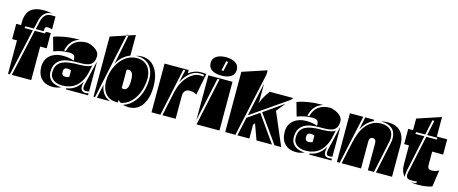

<svg xmlns="http://www.w3.org/2000/svg" viewBox="-44 -1371 4761 1998"><g transform="rotate(15 2336.5 -372.0)"><path d="M378 -525V-361H308V0H99L211 -505H321L326 -525ZM105 -525 100 -505H190L78 0H58V-361H6V-525H58V-552Q58 -649 105.5 -692.5Q153 -736 250 -736Q270 -736 288 -733.5Q306 -731 322 -729L344 -725H335Q299 -725 276.5 -710.5Q254 -696 240.5 -674.5Q227 -653 220.5 -628.5Q214 -604 210 -584L195 -525ZM381 -564Q365 -571 354 -573Q343 -575 332 -575Q315 -575 308.5 -567Q302 -559 302 -539V-525H216L227 -570Q231 -586 235.5 -609.5Q240 -633 250.5 -654Q261 -675 280.5 -690Q300 -705 335 -705H360Q365 -705 370.5 -705Q376 -705 381 -704Z M578 -386Q595 -455 642.5 -491Q690 -527 768 -527L783 -525Q803 -520 824.5 -511Q846 -502 864 -488.5Q882 -475 893.5 -457.5Q905 -440 905 -419Q905 -371 888 -347Q871 -323 843 -313.5Q815 -304 778.5 -303.5Q742 -303 703 -302Q661 -302 620.5 -295.5Q580 -289 548.5 -271Q517 -253 498 -220.5Q479 -188 479 -136Q479 -102 491.5 -78Q504 -54 525 -38.5Q546 -23 573.5 -16Q601 -9 631 -9L612 -2Q577 11 542 11Q461 11 417 -35.5Q373 -82 373 -163Q373 -203 387.5 -234.5Q402 -266 427.5 -287Q453 -308 486.5 -319Q520 -330 558 -330Q596 -330 624.5 -325.5Q653 -321 682 -310V-318Q682 -354 667.5 -366.5Q653 -379 619 -379Q575 -379 537.5 -372.5Q500 -366 452 -348L411 -494Q462 -514 529.5 -525Q597 -536 672 -536H688Q639 -521 605.5 -485Q572 -449 558 -386ZM864 -222Q845 -149 801 -98Q757 -47 682 -33L678 -32Q655 -29 632 -29Q605 -29 581 -35.5Q557 -42 538.5 -55Q520 -68 509.5 -88Q499 -108 499 -136Q499 -183 517 -211.5Q535 -240 564.5 -255Q594 -270 630.5 -275.5Q667 -281 704 -283Q726 -283 753 -283.5Q780 -284 805.5 -287Q831 -290 852 -296Q873 -302 883 -313ZM920 -328V-41Q908 -37 885 -37Q873 -37 863.5 -43Q854 -49 854 -70Q854 -81 855 -88.5Q856 -96 858 -105L917 -356Q917 -358 917.5 -359.5Q918 -361 918 -363Q919 -355 919.5 -346Q920 -337 920 -328ZM682 0V-12Q736 -20 774 -48.5Q812 -77 842 -126Q841 -113 837.5 -101.5Q834 -90 834 -70Q834 -17 886 -17Q907 -17 920 -21V0ZM682 -204Q661 -213 639 -213Q601 -213 601 -169Q601 -125 639 -125Q661 -125 682 -134Z M1473 -328Q1473 -279 1460.5 -227.5Q1448 -176 1423 -131.5Q1398 -87 1359.5 -54.5Q1321 -22 1270 -12Q1262 -17 1254.5 -22.5Q1247 -28 1239 -35V-8H1226Q1187 -8 1157 -21Q1127 -34 1106 -58Q1085 -82 1074 -115.5Q1063 -149 1063 -190V-198Q1064 -240 1075.5 -285Q1087 -330 1109.5 -370.5Q1132 -411 1164.5 -443Q1197 -475 1239 -492L1244 -494Q1260 -499 1277.5 -502.5Q1295 -506 1314 -506Q1353 -506 1382.5 -492.5Q1412 -479 1432 -455Q1452 -431 1462.5 -398.5Q1473 -366 1473 -328ZM979 -649 1145 -704 995 0H979ZM1555 -263Q1555 -191 1539 -139Q1523 -87 1496 -53.5Q1469 -20 1434 -4.5Q1399 11 1362 11Q1322 11 1298 1Q1347 -14 1383.5 -48Q1420 -82 1444.5 -127Q1469 -172 1481 -224.5Q1493 -277 1493 -328Q1493 -368 1482 -404Q1471 -440 1448.5 -467Q1426 -494 1392.5 -510Q1359 -526 1314 -526Q1309 -526 1304.5 -525.5Q1300 -525 1295 -525Q1322 -536 1362 -536Q1399 -536 1434 -520Q1469 -504 1496 -471Q1523 -438 1539 -386.5Q1555 -335 1555 -263ZM1239 -735V-513Q1193 -496 1158 -463Q1123 -430 1101 -387L1167 -711ZM1313 -263Q1313 -323 1298.5 -344.5Q1284 -366 1262 -366Q1249 -366 1239 -361V-164Q1249 -159 1262 -159Q1284 -159 1298.5 -180Q1313 -201 1313 -263ZM1048 -148Q1054 -95 1082 -56Q1110 -17 1157 0H1016ZM1167 -711 1145 -704 1147 -714H1168Z M1721 0 1776 -258Q1784 -291 1792 -315.5Q1800 -340 1811 -361Q1819 -377 1835 -401.5Q1851 -426 1874 -448Q1897 -470 1926.5 -486Q1956 -502 1992 -502Q2017 -502 2028 -498L2032 -518Q2017 -522 1991 -522Q1928 -522 1881.5 -483Q1835 -444 1804 -383L1802 -385L1831 -514H1809L1700 0H1604V-525H1864V-490Q1926 -536 1994 -536Q2035 -536 2052 -532L2006 -298Q1991 -309 1974.5 -314.5Q1958 -320 1932 -320Q1901 -320 1882.5 -302Q1864 -284 1864 -246V0Z M2199 -514H2177L2076 -42V-525H2336V0H2089ZM2347 -658Q2347 -606 2308.5 -581.5Q2270 -557 2206 -557Q2142 -557 2103.5 -581.5Q2065 -606 2065 -658Q2065 -704 2103.5 -729.5Q2142 -755 2206 -755Q2270 -755 2308.5 -729.5Q2347 -704 2347 -658ZM2194 -610H2216L2239 -714H2217Z M2398 -649 2658 -735V-690L2508 0H2398ZM2699 -288 2902 0H2735L2674 -169L2658 -149V0H2529L2573 -201ZM2657 -402 2655 -376Q2658 -387 2664 -401Q2670 -415 2677 -429Q2684 -443 2692 -456.5Q2700 -470 2707 -481L2736 -525H2991L2973 -502L2580 -230L2658 -592V-427Q2658 -422 2658 -416Q2658 -410 2657 -402ZM3001 0H2929L2716 -299L2929 -448L2851 -351Z M3200 -386Q3217 -455 3264.5 -491Q3312 -527 3390 -527L3405 -525Q3425 -520 3446.5 -511Q3468 -502 3486 -488.5Q3504 -475 3515.5 -457.5Q3527 -440 3527 -419Q3527 -371 3510 -347Q3493 -323 3465 -313.5Q3437 -304 3400.5 -303.5Q3364 -303 3325 -302Q3283 -302 3242.5 -295.5Q3202 -289 3170.5 -271Q3139 -253 3120 -220.5Q3101 -188 3101 -136Q3101 -102 3113.5 -78Q3126 -54 3147 -38.5Q3168 -23 3195.5 -16Q3223 -9 3253 -9L3234 -2Q3199 11 3164 11Q3083 11 3039 -35.5Q2995 -82 2995 -163Q2995 -203 3009.5 -234.5Q3024 -266 3049.5 -287Q3075 -308 3108.5 -319Q3142 -330 3180 -330Q3218 -330 3246.5 -325.5Q3275 -321 3304 -310V-318Q3304 -354 3289.5 -366.5Q3275 -379 3241 -379Q3197 -379 3159.5 -372.5Q3122 -366 3074 -348L3033 -494Q3084 -514 3151.5 -525Q3219 -536 3294 -536H3310Q3261 -521 3227.5 -485Q3194 -449 3180 -386ZM3486 -222Q3467 -149 3423 -98Q3379 -47 3304 -33L3300 -32Q3277 -29 3254 -29Q3227 -29 3203 -35.5Q3179 -42 3160.5 -55Q3142 -68 3131.5 -88Q3121 -108 3121 -136Q3121 -183 3139 -211.5Q3157 -240 3186.5 -255Q3216 -270 3252.5 -275.5Q3289 -281 3326 -283Q3348 -283 3375 -283.5Q3402 -284 3427.5 -287Q3453 -290 3474 -296Q3495 -302 3505 -313ZM3542 -328V-41Q3530 -37 3507 -37Q3495 -37 3485.5 -43Q3476 -49 3476 -70Q3476 -81 3477 -88.5Q3478 -96 3480 -105L3539 -356Q3539 -358 3539.5 -359.5Q3540 -361 3540 -363Q3541 -355 3541.5 -346Q3542 -337 3542 -328ZM3304 0V-12Q3358 -20 3396 -48.5Q3434 -77 3464 -126Q3463 -113 3459.5 -101.5Q3456 -90 3456 -70Q3456 -17 3508 -17Q3529 -17 3542 -21V0ZM3304 -204Q3283 -213 3261 -213Q3223 -213 3223 -169Q3223 -125 3261 -125Q3283 -125 3304 -134Z M3935 0V-287Q3935 -312 3926.5 -324.5Q3918 -337 3898 -337Q3878 -337 3869.5 -324.5Q3861 -312 3861 -287V0H3652L3703 -237Q3713 -285 3731 -333.5Q3749 -382 3778 -420Q3807 -458 3848.5 -482Q3890 -506 3947 -506Q4004 -506 4041 -476Q4078 -446 4078 -386Q4078 -367 4074 -348Q4070 -329 4066 -310L4001 0ZM4086 -305Q4090 -325 4094 -345.5Q4098 -366 4098 -386Q4098 -455 4056 -490.5Q4014 -526 3947 -526H3937Q3952 -531 3971.5 -533.5Q3991 -536 4014 -536Q4052 -536 4085 -525Q4118 -514 4142.5 -490Q4167 -466 4181 -429Q4195 -392 4195 -341V0H4022ZM3631 0H3601V-525H3745ZM3739 -390 3766 -525H3861V-510Q3822 -493 3792 -462.5Q3762 -432 3739 -390Z M4415 -514H4318L4314 -494H4411L4330 -113Q4328 -98 4325 -83.5Q4322 -69 4322 -54Q4322 -41 4325 -32Q4281 -73 4281 -163V-361H4229V-525H4281V-650L4537 -735V-525H4649V-361H4531V-216Q4531 -193 4541 -181.5Q4551 -170 4579 -170Q4600 -170 4616.5 -175Q4633 -180 4653 -191L4627 -12Q4604 -2 4562.5 4.5Q4521 11 4473 11Q4453 11 4435.5 9.5Q4418 8 4402 4Q4416 4 4428.5 3Q4441 2 4455 0L4459 -20Q4442 -16 4411 -16H4406Q4395 -16 4383.5 -16.5Q4372 -17 4363 -21.5Q4354 -26 4348 -34.5Q4342 -43 4342 -60Q4342 -75 4345.5 -90Q4349 -105 4352 -119L4432 -494H4544L4548 -514H4436L4470 -676H4449Z"/></g></svg>

Font: J.M. Nexus Grotesque
Style: Regular
Weight: 900
Designer: deFharo
Foundry: deFharo
Version: Version 3.003